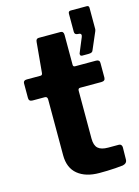

<svg xmlns="http://www.w3.org/2000/svg" viewBox="-120 -865 673 932"><g transform="rotate(-15 216.0 -399.0)"><path d="M278 -424Q267 -424 267 -412V-171Q267 -137 283 -122.5Q299 -108 334 -108H388Q395 -108 399 -103Q403 -98 403 -91L402 -30Q402 -11 380 -6Q362 -4 341.5 -2.5Q321 -1 300.5 -0.5Q280 0 261 0Q193 0 153 -32.5Q113 -65 113 -129V-409Q113 -424 100 -424H39Q20 -424 20 -441V-515Q20 -530 38 -530H107Q116 -530 117 -541L131 -693Q132 -710 146 -710H255Q271 -710 271 -691V-541Q271 -531 281 -531H386Q404 -531 404 -515V-441Q404 -424 384 -424ZM327 -572Q321 -572 319 -576.5Q317 -581 318 -585L349 -660Q355 -675 343 -678L333 -679Q318 -680 318 -694V-785Q318 -798 330 -798H411Q422 -798 422 -787V-679Q422 -677 421 -675Q420 -673 420 -671L383 -585Q381 -578 375.5 -575Q370 -572 358 -572Z"/></g></svg>

Font: Libre Franklin
Style: Bold
Weight: 700
Designer: Pablo Impallari, Rodrigo Fuenzalida, Nhung Nguyen
Foundry: Impallari Type
Version: Version 3.000